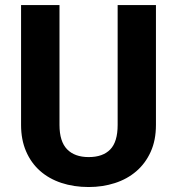

<svg xmlns="http://www.w3.org/2000/svg" viewBox="-20 -731 702 761"><path d="M598.1 -710.9V-235.8Q598.1 -174.8 577.1 -128.9Q556.2 -83 520 -52Q483.9 -21 435.3 -5.4Q386.7 10.3 331.5 10.3Q272.5 10.3 223.1 -6.1Q173.8 -22.5 138.4 -54Q103 -85.4 83.3 -131.3Q63.5 -177.2 63.5 -235.8V-710.9H215.8V-235.8Q215.8 -170.4 245.8 -139.4Q275.9 -108.4 331.5 -108.4Q387.7 -108.4 417 -138.7Q446.3 -168.9 446.3 -235.8V-710.9Z"/></svg>

Font: Ufes Sans ExtraBold
Style: Regular
Weight: 800
Designer: Ricardo Esteves & Filipe Motta
Foundry: ProDesignUfes - Ricardo Esteves, Filipe Motta (This is a derivative work, based on Roboto family, by Christian Robertson
Version: Version 2.0